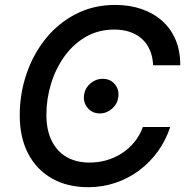

<svg xmlns="http://www.w3.org/2000/svg" viewBox="-20 -758 771 788"><path d="M341.8 10.3Q256.8 10.3 193.6 -25.4Q130.4 -61 95.7 -127.2Q61 -193.4 61 -285.2Q61 -372.6 88.4 -453.6Q115.7 -534.7 167.2 -598.9Q218.8 -663.1 291.3 -700.4Q363.8 -737.8 453.1 -737.8Q512.2 -737.8 561 -720.9Q609.9 -704.1 645.5 -672.4Q681.2 -640.6 700.7 -594.7Q720.2 -548.8 719.7 -490.2H608.4Q606.9 -525.4 595 -552.7Q583 -580.1 562 -598.9Q541 -617.7 512.5 -627.2Q483.9 -636.7 449.7 -636.7Q383.8 -636.7 332 -606.7Q280.3 -576.7 244.1 -526.1Q208 -475.6 189.2 -413.3Q170.4 -351.1 170.4 -287.1Q170.4 -223.6 192.4 -179.7Q214.4 -135.7 253.9 -113.3Q293.5 -90.8 347.2 -90.8Q383.3 -90.8 417 -100.3Q450.7 -109.9 479.7 -128.7Q508.8 -147.5 531.2 -174.6Q553.7 -201.7 566.4 -236.8H678.7Q660.6 -182.1 628.2 -137Q595.7 -91.8 551.3 -58.6Q506.8 -25.4 453.6 -7.6Q400.4 10.3 341.8 10.3ZM389.6 -292.5Q358.4 -292.5 339.4 -315.4Q320.3 -338.4 325.2 -370.6Q330.1 -398.4 352.1 -416.5Q374 -434.6 400.9 -434.6Q433.1 -434.6 451.7 -411.9Q470.2 -389.2 465.3 -357.9Q461.4 -330.6 439.5 -311.5Q417.5 -292.5 389.6 -292.5Z"/></svg>

Font: Inter 18pt Medium
Style: Italic
Weight: 500
Italic angle: -9.3988°
Designer: Rasmus Andersson
Foundry: rsms
Version: Version 4.001;git-66647c0bb